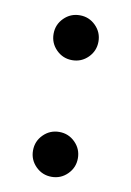

<svg xmlns="http://www.w3.org/2000/svg" viewBox="-65 -533 402 590"><g transform="rotate(10 136.0 -238.0)"><path d="M67 -420Q67 -449 87.5 -469.5Q108 -490 137 -490Q166 -490 186.5 -469.5Q207 -449 207 -420Q207 -391 186.5 -370.5Q166 -350 137 -350Q108 -350 87.5 -370.5Q67 -391 67 -420ZM67 -56Q67 -85 87.5 -105.5Q108 -126 137 -126Q166 -126 186.5 -105.5Q207 -85 207 -56Q207 -27 186.5 -6.5Q166 14 137 14Q108 14 87.5 -6.5Q67 -27 67 -56Z"/></g></svg>

Font: Arima Madurai ExtraBold
Style: Regular
Weight: 800
Designer: Joana Correia and Natanael Gama
Foundry: NDISCOVER
Version: Version 1.020